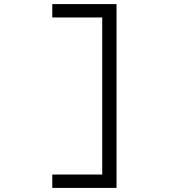

<svg xmlns="http://www.w3.org/2000/svg" viewBox="-20 -820 904 940"><path d="M550.5 -800H236V-734.5H480.5V34.5H236V100H550.5Z"/></svg>

Font: Melete Light
Style: Regular
Weight: 300
Width: 6
Designer: Sora Sagano
Foundry: DOT COLON
Version: Version 0.200;FEAKit 1.0